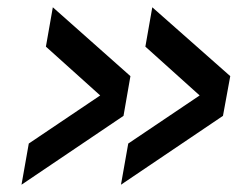

<svg xmlns="http://www.w3.org/2000/svg" viewBox="-20 -547 652 527"><path d="M39 -40 59 -153 255 -285 106 -419 125 -527 338 -338 319 -229ZM312 -40 332 -153 528 -285 379 -419 398 -527 612 -338 592 -229Z"/></svg>

Font: Overused Grotesk Medium
Style: Italic
Weight: 500
Italic angle: -10°
Version: Version 0.003